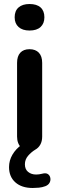

<svg xmlns="http://www.w3.org/2000/svg" viewBox="-20 -741 295 956"><path d="M143 195Q88 195 56.5 167Q25 139 25 91Q25 58 42 29Q59 0 89 -21L86 -6Q76 -15 70.5 -29Q65 -43 65 -61V-428Q65 -461 81 -478.5Q97 -496 127 -496Q157 -496 173.5 -478.5Q190 -461 190 -428V-61Q190 -38 181 -21.5Q172 -5 156 4Q136 16 120 34.5Q104 53 104 77Q104 102 120 115Q136 128 160 128Q167 128 174.5 127Q182 126 190 124Q208 119 218 125.5Q228 132 230.5 144.5Q233 157 227 168.5Q221 180 206 186Q190 192 173.5 193.5Q157 195 143 195ZM127 -589Q92 -589 72.5 -606.5Q53 -624 53 -655Q53 -687 72.5 -704Q92 -721 127 -721Q163 -721 182 -704Q201 -687 201 -655Q201 -624 182 -606.5Q163 -589 127 -589Z"/></svg>

Font: Nunito
Style: Bold
Weight: 700
Designer: Vernon Adams
Foundry: Vernon Adams
Version: Version 3.602